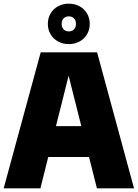

<svg xmlns="http://www.w3.org/2000/svg" viewBox="-21 -1025 750 1045"><path d="M506.5 0 463.5 -170.5H241.5L199 0H-1L200.5 -740H507.5L708.5 0ZM283.5 -338.5H421.5L352.5 -613ZM239.5 -895Q239.5 -926.5 254.2 -951.5Q269 -976.5 295 -990.8Q321 -1005 353.5 -1005Q386 -1005 412 -990.8Q438 -976.5 452.8 -951.5Q467.5 -926.5 467.5 -895Q467.5 -863.5 452.8 -838.5Q438 -813.5 412 -799.2Q386 -785 353.5 -785Q321 -785 295 -799.2Q269 -813.5 254.2 -838.5Q239.5 -863.5 239.5 -895ZM392.5 -895Q392.5 -913.5 381.8 -924.8Q371 -936 353.5 -936Q336 -936 325.2 -924.8Q314.5 -913.5 314.5 -895Q314.5 -876.5 325.2 -865.2Q336 -854 353.5 -854Q371 -854 381.8 -865.2Q392.5 -876.5 392.5 -895Z"/></svg>

Font: Encode Sans Semi Condensed Black
Style: Regular
Weight: 900
Width: 4
Designer: Multiple Designers
Foundry: Impallari Type
Version: Version 2.000